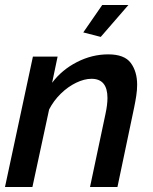

<svg xmlns="http://www.w3.org/2000/svg" viewBox="-20 -750 614 770"><path d="M112 -523H211L189 -418Q228 -470 288.5 -501Q349 -532 414 -532Q479 -532 504.5 -497.5Q530 -463 530 -410Q530 -389 526.5 -366Q523 -343 518 -319L451 0H341L403 -293Q411 -330 411 -357Q411 -434 347 -434Q318 -434 285 -418Q252 -402 223.5 -374Q195 -346 177 -311L110 0H0ZM384 -602 314 -620 390 -730H495Z"/></svg>

Font: Raleway SemiBold
Style: Italic
Weight: 600
Italic angle: -12°
Designer: Matt McInerney, Pablo Impallari, Rodrigo Fuenzalida
Foundry: Matt McInerney, Pablo Impallari, Rodrigo Fuenzalida
Version: Version 4.026